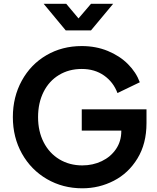

<svg xmlns="http://www.w3.org/2000/svg" viewBox="-20 -1006 848 1038"><path d="M49.5 -372.8Q49.5 -482 97.9 -570Q146.2 -658 231 -707.5Q315.8 -757 422 -757Q498.5 -757 562.9 -730.5Q627.2 -704 671.6 -659.6Q716 -615.2 735.8 -561.2L615 -503Q593 -562.2 542.4 -597.8Q491.8 -633.2 422 -633.2Q352.8 -633.2 298.9 -600.6Q245 -568 215.4 -508.8Q185.8 -449.5 185.8 -372.8Q185.8 -296 216.1 -236.8Q246.5 -177.5 301.1 -144.6Q355.8 -111.8 425 -111.8Q482 -111.8 530.1 -134.8Q578.2 -157.8 607 -199.9Q635.8 -242 635.8 -297.2V-354L698 -300H422V-415H772V-340.2Q772 -229.2 723.2 -149.4Q674.5 -69.5 595.2 -28.8Q516 12 425 12Q319.5 12 233.6 -37.9Q147.8 -87.8 98.6 -175.6Q49.5 -263.5 49.5 -372.8ZM216 -985.5H338L426 -880.8H382.5L472 -985.5H591.8L471.8 -841.5H335.5Z"/></svg>

Font: Trafiko Sans Variable
Style: Regular
Weight: 400
Designer: Gumpita Rahayu / Trafiko
Foundry: Tokotype / Trafiko
Version: Version 0.001;FEAKit 1.0